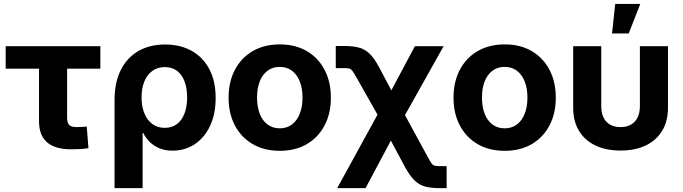

<svg xmlns="http://www.w3.org/2000/svg" viewBox="-20 -768 3527 992"><path d="M348.6 3.4Q264.6 3.4 223.1 -32.7Q181.6 -68.8 181.6 -141.1V-413.1H9.3V-529.3H498.5V-413.1H326.7V-159.7Q326.7 -133.3 337.6 -122.3Q348.6 -111.3 376.5 -111.3Q388.2 -111.3 402.6 -112.3Q417 -113.3 428.2 -113.8L437 -2.4Q415 1 392.8 2.2Q370.6 3.4 348.6 3.4Z M571.8 204.1V-251Q571.8 -342.3 604 -406.2Q636.2 -470.2 694.8 -504.2Q753.4 -538.1 833 -538.1Q911.1 -538.1 970 -505.4Q1028.8 -472.7 1061.5 -410.9Q1094.2 -349.1 1094.2 -261.7Q1094.2 -179.7 1065.7 -118.4Q1037.1 -57.1 986.8 -23.4Q936.5 10.3 871.6 10.3Q832.5 10.3 803 -2.2Q773.4 -14.6 752.9 -35.4Q732.4 -56.2 719.7 -81.5H716.8V204.1ZM831.1 -107.4Q868.2 -107.4 894 -127Q919.9 -146.5 933.3 -181.9Q946.8 -217.3 946.8 -265.1Q946.8 -312 933.6 -347.2Q920.4 -382.3 894.8 -401.9Q869.1 -421.4 832 -421.4Q794.9 -421.4 767.8 -402.1Q740.7 -382.8 726.1 -347.7Q711.4 -312.5 711.4 -265.1Q711.4 -217.3 726.1 -181.9Q740.7 -146.5 767.6 -127Q794.4 -107.4 831.1 -107.4Z M1425.3 11.2Q1345.7 11.2 1286.1 -23.2Q1226.6 -57.6 1193.8 -119.4Q1161.1 -181.2 1161.1 -263.2Q1161.1 -345.7 1193.8 -407.7Q1226.6 -469.7 1286.1 -504.2Q1345.7 -538.6 1425.3 -538.6Q1505.9 -538.6 1564.9 -504.2Q1624 -469.7 1656.7 -407.7Q1689.5 -345.7 1689.5 -263.2Q1689.5 -181.2 1656.7 -119.4Q1624 -57.6 1564.9 -23.2Q1505.9 11.2 1425.3 11.2ZM1425.3 -105Q1462.4 -105 1488.5 -124.8Q1514.6 -144.5 1528.8 -180.2Q1543 -215.8 1543 -263.7Q1543 -311.5 1528.8 -347.2Q1514.6 -382.8 1488.5 -402.6Q1462.4 -422.4 1425.3 -422.4Q1388.7 -422.4 1362.3 -402.6Q1335.9 -382.8 1322 -347.4Q1308.1 -312 1308.1 -263.7Q1308.1 -215.8 1322 -180.2Q1335.9 -144.5 1362.3 -124.8Q1388.7 -105 1425.3 -105Z M1722.2 204.1 1970.2 -248H2031.7L2189 41Q2201.7 64.9 2209.2 75.4Q2216.8 85.9 2225.8 88.1Q2234.9 90.3 2252.4 90.3H2287.6V204.1H2252.4Q2209 204.1 2178.2 196.3Q2147.5 188.5 2123 165.3Q2098.6 142.1 2073.2 96.2L1999.5 -41.5L1868.7 204.1ZM1966.8 -111.3 1823.2 -365.2Q1809.1 -390.1 1801.5 -400.6Q1793.9 -411.1 1785.4 -413.6Q1776.9 -416 1759.3 -416H1714.8V-530.3H1759.3Q1803.2 -530.3 1834.2 -522.2Q1865.2 -514.2 1889.6 -490.5Q1914.1 -466.8 1938.5 -420.9L2002 -301.3L2123.5 -529.3H2272L2037.6 -111.3Z M2587.4 11.2Q2507.8 11.2 2448.2 -23.2Q2388.7 -57.6 2356 -119.4Q2323.2 -181.2 2323.2 -263.2Q2323.2 -345.7 2356 -407.7Q2388.7 -469.7 2448.2 -504.2Q2507.8 -538.6 2587.4 -538.6Q2668 -538.6 2727.1 -504.2Q2786.1 -469.7 2818.8 -407.7Q2851.6 -345.7 2851.6 -263.2Q2851.6 -181.2 2818.8 -119.4Q2786.1 -57.6 2727.1 -23.2Q2668 11.2 2587.4 11.2ZM2587.4 -105Q2624.5 -105 2650.6 -124.8Q2676.8 -144.5 2690.9 -180.2Q2705.1 -215.8 2705.1 -263.7Q2705.1 -311.5 2690.9 -347.2Q2676.8 -382.8 2650.6 -402.6Q2624.5 -422.4 2587.4 -422.4Q2550.8 -422.4 2524.4 -402.6Q2498 -382.8 2484.1 -347.4Q2470.2 -312 2470.2 -263.7Q2470.2 -215.8 2484.1 -180.2Q2498 -144.5 2524.4 -124.8Q2550.8 -105 2587.4 -105Z M3186 9.8Q3110.4 9.8 3055.4 -16.8Q3000.5 -43.5 2970.9 -93Q2941.4 -142.6 2941.4 -210.9V-529.3H3086.4V-219.7Q3086.4 -185.5 3097.9 -161.4Q3109.4 -137.2 3131.8 -124.3Q3154.3 -111.3 3186 -111.3Q3218.3 -111.3 3240.5 -124.3Q3262.7 -137.2 3274.4 -161.4Q3286.1 -185.5 3286.1 -219.7V-529.3H3431.2V-210.9Q3431.2 -142.6 3401.6 -93Q3372.1 -43.5 3317.1 -16.8Q3262.2 9.8 3186 9.8ZM3142.1 -595.2 3158.7 -747.6H3288.1L3228.5 -595.2Z"/></svg>

Font: Inter 24pt
Style: Bold
Weight: 700
Designer: Rasmus Andersson
Foundry: rsms
Version: Version 4.001;git-66647c0bb